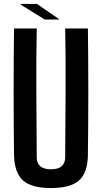

<svg xmlns="http://www.w3.org/2000/svg" viewBox="-20 -944 516 972"><path d="M238 8Q139 8 96 -31Q53 -70 51 -160Q49 -320 49 -480Q49 -640 51 -800H166Q163 -640 164 -474Q165 -308 166 -148Q166 -87 238 -87Q310 -87 310 -148Q311 -308 312 -474Q313 -640 310 -800H425Q427 -640 427 -480Q427 -320 425 -160Q424 -70 380.5 -31Q337 8 238 8ZM84 -921V-924H167L278 -848V-845H207Z"/></svg>

Font: Big Shoulders Text
Style: Bold
Weight: 700
Designer: Patric King
Foundry: XO Type Co
Version: Version 1.000; ttfautohint (v1.8.2)